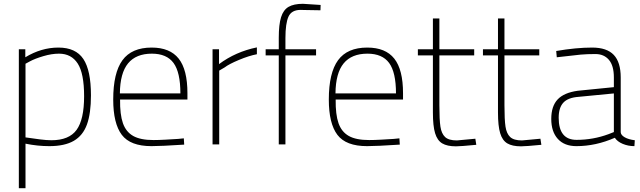

<svg xmlns="http://www.w3.org/2000/svg" viewBox="-20 -759 3364 1009"><path d="M79 -500H113V-458Q197 -509 287 -509Q378 -509 418 -449Q458 -389 458 -258Q458 -163 437 -105Q416 -47 368 -19Q320 9 239 9Q177 9 114 -4V230H79ZM422 -253Q422 -373 388.5 -425Q355 -477 290 -477Q252 -477 208 -464Q164 -451 138 -437L114 -424V-37Q155 -31 190 -26.5Q225 -22 250 -22Q343 -22 382.5 -76.5Q422 -131 422 -253Z M575 -236Q575 -376 623.5 -442.5Q672 -509 777 -509Q873 -509 919 -451Q965 -393 965 -269V-236H611Q610 -157 626 -111.5Q642 -66 680 -44.5Q718 -23 787 -23Q813 -23 848.5 -25Q884 -27 916 -29L946 -32L948 1Q826 9 776 9Q665 9 620 -50.5Q575 -110 575 -236ZM928 -268Q928 -379 892 -428Q856 -477 778 -477Q695 -477 653 -426Q611 -375 610 -268Z M1097 -500H1131V-422Q1218 -487 1330 -510V-474Q1288 -466 1235.5 -444Q1183 -422 1161 -405L1132 -388V0H1097Z M1445 -468H1376V-500H1445V-560Q1445 -630 1457 -668.5Q1469 -707 1496.5 -723Q1524 -739 1572 -739L1665 -733L1664 -705Q1588 -706 1575.5 -706.5Q1563 -707 1560 -707Q1512 -707 1496 -671.5Q1480 -636 1480 -559V-500H1641V-468H1480V0H1445Z M1708 -236Q1708 -376 1756.5 -442.5Q1805 -509 1910 -509Q2006 -509 2052 -451Q2098 -393 2098 -269V-236H1744Q1743 -157 1759 -111.5Q1775 -66 1813 -44.5Q1851 -23 1920 -23Q1946 -23 1981.5 -25Q2017 -27 2049 -29L2079 -32L2081 1Q1959 9 1909 9Q1798 9 1753 -50.5Q1708 -110 1708 -236ZM2061 -268Q2061 -379 2025 -428Q1989 -477 1911 -477Q1828 -477 1786 -426Q1744 -375 1743 -268Z M2255 -168V-468H2176V-500H2255V-662H2289V-500H2472V-468H2289V-206Q2289 -130 2294.5 -93.5Q2300 -57 2319 -39Q2338 -21 2381 -21L2478 -30L2483 2Q2401 10 2376 10Q2330 10 2304 -5.5Q2278 -21 2266.5 -59Q2255 -97 2255 -168Z M2597 -168V-468H2518V-500H2597V-662H2631V-500H2814V-468H2631V-206Q2631 -130 2636.5 -93.5Q2642 -57 2661 -39Q2680 -21 2723 -21L2820 -30L2825 2Q2743 10 2718 10Q2672 10 2646 -5.5Q2620 -21 2608.5 -59Q2597 -97 2597 -168Z M2877 -134Q2877 -201 2910.5 -236.5Q2944 -272 3016 -282L3206 -301V-352Q3206 -414 3180 -444.5Q3154 -475 3109 -475Q3065 -475 3031.5 -472Q2998 -469 2906 -458L2903 -491Q3007 -509 3092 -509Q3169 -509 3205.5 -470.5Q3242 -432 3242 -352V-64Q3243 -49 3263 -37.5Q3283 -26 3316 -22L3314 9Q3281 9 3252.5 -3Q3224 -15 3211 -35Q3111 9 3009 9Q2946 9 2911.5 -29Q2877 -67 2877 -134ZM3178 -54 3206 -65V-268L3020 -250Q2965 -246 2940.5 -219.5Q2916 -193 2916 -140Q2916 -24 3010 -24Q3097 -24 3178 -54Z"/></svg>

Font: Cairo ExtraLight
Style: Regular
Weight: 250
Designer: Mohamed Gaber, the designers of Titillium
Foundry: Kief Type Foundry
Version: Version 2.009; ttfautohint (v1.5.33-1714) -l 8 -r 50 -G 200 